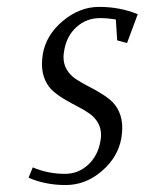

<svg xmlns="http://www.w3.org/2000/svg" viewBox="-20 -532 416 552"><path d="M62 -21 74.2 -50.8Q117.7 -32.2 167 -32.2Q205.6 -32.2 233.9 -58.8Q262.2 -85.4 269 -127.9Q270.5 -136.7 270.5 -144Q270.5 -164.1 261.2 -179.7Q252 -195.3 236.8 -205.8Q221.7 -216.3 203.6 -225.6Q185.5 -234.9 167.5 -245.4Q149.4 -255.9 134.3 -268.6Q119.1 -281.2 109.9 -301.5Q100.6 -321.8 100.6 -348.1Q100.6 -358.9 103 -376Q112.3 -431.2 160.6 -471.7Q209 -512.2 265.1 -512.2Q324.7 -512.2 376 -491.2L345.2 -408.2L316.9 -416L313 -476.1Q288.6 -480 268.1 -480Q228 -480 199.2 -453.6Q170.4 -427.2 164.1 -383.8Q162.6 -375 162.6 -367.7Q162.6 -347.7 171.9 -332Q181.2 -316.4 196 -306.2Q210.9 -295.9 229 -286.6Q247.1 -277.3 265.1 -266.8Q283.2 -256.3 298.1 -243.7Q313 -231 322.3 -210.7Q331.5 -190.4 331.5 -164.1Q331.5 -153.3 329.1 -136.2Q319.8 -80.6 272.9 -40.3Q226.1 0 168.9 0Q110.8 0 62 -21Z"/></svg>

Font: Gawaa
Style: Italic
Weight: 400
Designer: T. Christopher White
Version: Version 1.0